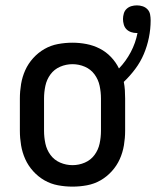

<svg xmlns="http://www.w3.org/2000/svg" viewBox="-20 -687 581 715"><path d="M250 8Q223 8 196 3Q169 -2 145.5 -15.5Q122 -29 103.5 -49.5Q85 -70 74 -94.5Q63 -119 58.5 -146Q54 -173 54 -200V-320Q54 -347 58.5 -374Q63 -401 74 -425.5Q85 -450 103.5 -470.5Q122 -491 145.5 -504.5Q169 -518 196 -523Q223 -528 250 -528Q276 -528 302 -523Q328 -518 351.5 -506Q375 -494 393.5 -474.5Q412 -455 423 -432Q449 -459 467 -493Q485 -527 492 -564H489Q478 -564 468 -567.5Q458 -571 451 -578Q444 -585 441 -595.5Q438 -606 438 -616Q438 -626 441 -636.5Q444 -647 451.5 -654Q459 -661 469 -664Q479 -667 490 -667Q501 -667 511.5 -663.5Q522 -660 529.5 -652Q537 -644 539 -633Q541 -622 541 -611Q541 -579 534.5 -547Q528 -515 515.5 -485.5Q503 -456 483.5 -430Q464 -404 441 -382Q444 -367 445 -351.5Q446 -336 446 -320V-200Q446 -173 441.5 -146Q437 -119 426 -94.5Q415 -70 396.5 -49.5Q378 -29 354.5 -15.5Q331 -2 304 3Q277 8 250 8ZM250 -72Q274 -72 296 -81.5Q318 -91 332 -110Q346 -129 351 -152.5Q356 -176 356 -200V-320Q356 -344 351 -367.5Q346 -391 332 -410Q318 -429 296 -438.5Q274 -448 250 -448Q226 -448 204 -438.5Q182 -429 168 -410Q154 -391 149 -367.5Q144 -344 144 -320V-200Q144 -176 149 -152.5Q154 -129 168 -110Q182 -91 204 -81.5Q226 -72 250 -72Z"/></svg>

Font: Iosevka Term Curly Medium
Style: Regular
Weight: 500
Designer: Belleve Invis
Foundry: Belleve Invis
Version: Version 32.3.0